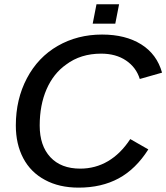

<svg xmlns="http://www.w3.org/2000/svg" viewBox="-20 -858 769 888"><path d="M582.5 -214.8 666 -167Q607.9 -75.7 528.8 -33Q449.7 9.8 343.8 9.8Q253.4 9.8 188 -25.9Q122.1 -61 87.6 -126.2Q53.2 -191.4 53.2 -277.8Q53.2 -398.9 104.5 -496.1Q155.8 -593.3 247.1 -645.8Q338.4 -698.2 452.1 -698.2Q560.5 -698.2 633.1 -652.8Q705.6 -607.4 729.5 -522L626.5 -492.7Q609.9 -546.4 563 -578.1Q516.1 -609.9 447.8 -609.9Q353 -609.9 286.1 -559.6Q227.1 -518.1 195.3 -445.1Q163.6 -372.1 163.6 -277.3Q163.6 -184.1 212.9 -131.1Q262.2 -78.1 351.1 -78.1Q420.9 -78.1 479.5 -112.5Q538.1 -147 582.5 -214.8ZM530.8 -838.4 513.2 -748.5H408.7L426.3 -838.4Z"/></svg>

Font: Arimo Medium
Style: Italic
Weight: 500
Italic angle: -12°
Designer: Steve Matteson
Foundry: Monotype Imaging Inc.
Version: Version 1.33